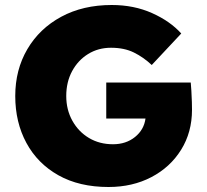

<svg xmlns="http://www.w3.org/2000/svg" viewBox="-20 -738 829 768"><path d="M414 10Q297 10 213.5 -37Q130 -84 85.5 -166.5Q41 -249 41 -354Q41 -459 89.5 -541.5Q138 -624 225 -671Q312 -718 427 -718Q516 -718 588.5 -685.5Q661 -653 705 -604L587 -478Q554 -509 515.5 -528Q477 -547 424 -547Q373 -547 332.5 -522Q292 -497 268.5 -453.5Q245 -410 245 -354Q245 -299 269.5 -255Q294 -211 336 -186Q378 -161 432 -161Q484 -161 520 -190Q556 -219 562 -264H405V-408H743Q744 -397 745.5 -374.5Q747 -352 747.5 -330Q748 -308 748 -299Q748 -209 704.5 -139Q661 -69 585.5 -29.5Q510 10 414 10Z"/></svg>

Font: Lexend Deca ExtraBold
Style: Regular
Weight: 800
Designer: Bonnie Shaver-Troup, Thomas Jockin
Foundry: Lexend
Version: Version 1.008; ttfautohint (v1.8.4.7-5d5b)